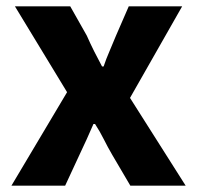

<svg xmlns="http://www.w3.org/2000/svg" viewBox="-20 -584 620 604"><path d="M16 0 191 -294 27 -564H201L253 -472Q264 -447 276 -423Q288 -399 301 -375H306Q314 -399 324.5 -423Q335 -447 345 -472L385 -564H553L389 -276L564 0H390L333 -97Q319 -121 306.5 -146Q294 -171 279 -194H274Q264 -171 253 -146.5Q242 -122 230 -97L185 0Z"/></svg>

Font: Noto Sans JP ExtraBold
Style: Regular
Weight: 800
Designer: Ryoko NISHIZUKA  (kana, bopomofo & ideographs); Paul D. Hunt (Latin, Greek & Cyrillic); Sandoll Communications , Soo-you
Foundry: Adobe
Version: Version 2.004-H2;hotconv 1.0.118;makeotfexe 2.5.65603